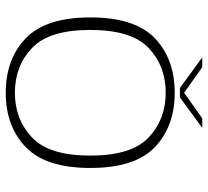

<svg xmlns="http://www.w3.org/2000/svg" viewBox="-48 -686 739 683"><g transform="rotate(90 321.5 -344.5)"><path d="M310 4.5Q429.5 4.5 503.5 -66.8Q577.5 -138 577.5 -296Q577.5 -455 503.5 -525.8Q429.5 -596.5 310 -596.5Q190 -596.5 116 -525.8Q42 -455 42 -296Q42 -138 116 -66.8Q190 4.5 310 4.5ZM310 -28Q215 -28 150.8 -88.8Q86.5 -149.5 86.5 -296Q86.5 -443 150.8 -503.8Q215 -564.5 310 -564.5Q404.5 -564.5 469 -503.8Q533.5 -443 533.5 -296Q533.5 -149.5 469 -88.8Q404.5 -28 310 -28ZM293 -615H326.5L435 -694.5H401L310 -630L219 -694.5H184Z"/></g></svg>

Font: Anybody SemiExpanded ExtraLight
Style: Regular
Weight: 250
Width: 6
Version: Version 1.113;gftools[0.9.25]